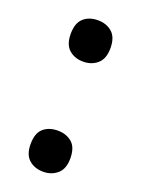

<svg xmlns="http://www.w3.org/2000/svg" viewBox="-114 -606 494 672"><g transform="rotate(20 133.0 -270.0)"><path d="M59 -475Q59 -515 79.5 -533.5Q100 -552 133 -552Q165 -552 186 -533.5Q207 -515 207 -475Q207 -435 185.5 -416.5Q164 -398 133 -398Q101 -398 80 -416.5Q59 -435 59 -475ZM59 -64Q59 -105 79.5 -123Q100 -141 133 -141Q165 -141 186 -123Q207 -105 207 -64Q207 -25 185.5 -6.5Q164 12 133 12Q101 12 80 -6.5Q59 -25 59 -64Z"/></g></svg>

Font: Noto Sans Lao UI SemCond SemBd
Style: Regular
Weight: 600
Width: 4
Designer: Monotype Design Team
Foundry: Monotype Imaging Inc.
Version: Version 2.000; ttfautohint (v1.8.4.7-5d5b)